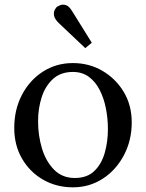

<svg xmlns="http://www.w3.org/2000/svg" viewBox="-20 -786 625 822"><path d="M292 16Q222 16 165 -16.5Q108 -49 74.5 -106.5Q41 -164 41 -238Q41 -317 74 -380Q107 -443 164 -479.5Q221 -516 292 -516Q362 -516 419 -482.5Q476 -449 510 -392Q544 -335 544 -262Q544 -185 510.5 -121.5Q477 -58 420 -21Q363 16 292 16ZM300 -24Q353 -24 384 -54Q415 -84 428.5 -132Q442 -180 442 -233Q442 -278 433.5 -321.5Q425 -365 407 -400.5Q389 -436 360.5 -457Q332 -478 292 -478Q240 -478 207 -448Q174 -418 158.5 -370Q143 -322 143 -267Q143 -205 160 -149.5Q177 -94 212 -59Q247 -24 300 -24ZM345 -580 233 -686Q214 -704 211.5 -719Q209 -734 214.5 -744Q220 -754 224 -757Q227 -759 237 -763.5Q247 -768 261 -764.5Q275 -761 289 -738L373 -603Z"/></svg>

Font: Lora
Style: Regular
Weight: 400
Designer: Olga Karpushina, Alexei Vanyashin (Cyrillic)
Foundry: Cyreal
Version: Version 3.005; ttfautohint (v1.8.4.7-5d5b)